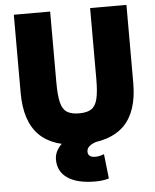

<svg xmlns="http://www.w3.org/2000/svg" viewBox="-62 -782 851 1053"><g transform="rotate(-5 364.0 -255.0)"><path d="M420 220Q321 220 268 184Q215 148 215 82Q215 59 224.5 38.5Q234 18 254.5 -2.5Q275 -23 306 -46L443 4Q425 10 413.5 17.5Q402 25 396.5 33.5Q391 42 391 53Q391 85 432 85Q455 85 480 75L495 210Q462 220 420 220ZM364 10Q207 10 130.5 -66.5Q54 -143 54 -300V-730H254V-340Q254 -269 263.5 -230Q273 -191 297 -175.5Q321 -160 364 -160Q408 -160 431.5 -175.5Q455 -191 464.5 -230Q474 -269 474 -340V-730H674V-300Q674 -143 597.5 -66.5Q521 10 364 10Z"/></g></svg>

Font: M PLUS 2 Black
Style: Regular
Weight: 900
Designer: Coji Morishita
Foundry: UNDERFOREST DESIGN
Version: Version 1.001